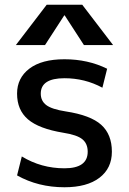

<svg xmlns="http://www.w3.org/2000/svg" viewBox="-20 -780 544 810"><path d="M251 -715 170 -590H47L177 -760H327L457 -590H334L253 -715ZM252 -450Q152 -450 152 -385Q152 -354 175.5 -336.5Q199 -319 257 -310Q362 -294 407 -253.5Q452 -213 452 -140Q452 -70 399.5 -30Q347 10 252 10Q141 10 52 -40L72 -120Q154 -70 252 -70Q350 -70 350 -140Q350 -174 327.5 -192.5Q305 -211 247 -220Q144 -237 98 -276.5Q52 -316 52 -385Q52 -451 104 -490.5Q156 -530 252 -530Q351 -530 432 -490L412 -410Q338 -450 252 -450Z"/></svg>

Font: Mplus 1p Medium
Style: Regular
Weight: 500
Version: Version 1.061